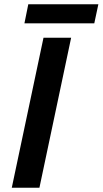

<svg xmlns="http://www.w3.org/2000/svg" viewBox="-20 -876 479 896"><path d="M183 -700H312L164 0H35ZM112 -856H439L420 -767H94Z"/></svg>

Font: PT Sans
Style: Bold Italic
Weight: 700
Italic angle: -12°
Designer: A.Korolkova, O.Umpeleva, V.Yefimov
Foundry: ParaType Ltd
Version: Version 2.003W OFL